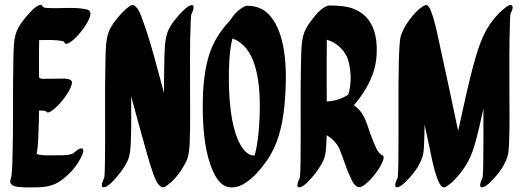

<svg xmlns="http://www.w3.org/2000/svg" viewBox="-20 -768 2194 805"><path d="M222.7 -438.1C207.2 -438 191.8 -437.9 176.3 -437.9C164.9 -437.9 150.9 -435.4 145 -442.1C144.6 -443.9 144.3 -446 143.7 -447.5C143.4 -498.2 143.2 -549 144.1 -599.8C178 -600.5 211.8 -601.5 242.5 -595.9C242.7 -595.9 242.9 -595.8 243.1 -595.8C248.7 -594 250.4 -590.7 252.8 -585.6C258.3 -583.4 263.5 -584.1 268.6 -587.8C283.5 -595.7 296.3 -608.7 307.5 -621C322 -636.9 335.2 -654.5 345.8 -673.2C351.3 -684.2 359 -696.8 359.4 -711.7C357.6 -717.3 355.8 -723.3 350.3 -726.1C345.3 -728.7 339 -729.4 333.6 -730.4C284.1 -739.4 227.7 -731.1 176 -734.7C168 -735.3 161.6 -736.4 157.8 -741.9C156.3 -748.3 148.5 -748.9 142.2 -745.4C126 -738.6 112.3 -723 101.2 -710.8C80.9 -688.6 60.9 -664.1 49.5 -635.4C36.5 -603.2 37.2 -560.6 36.1 -518.9C32.9 -379.1 36.5 -239.5 32.3 -99.8C31.6 -76.9 30.8 -53.8 28.2 -31C27 -24 18.2 -1.8 26.5 2.8C33.4 12.6 46.1 14.5 61.4 16.1C86.6 18.6 112.5 17.7 137.8 17.4C187.5 16.6 217.4 4.1 245.5 -18.6C276.9 -43.3 306.2 -76.7 323.2 -115.2C325.6 -120.6 333.8 -138.1 326.3 -144.1C315.5 -152.2 294.4 -130.7 288 -125.6C269.3 -115.9 239.6 -116.9 217.4 -116.9C192.6 -116.9 166.5 -115.1 141.9 -119.7C138.9 -120.6 136 -122.1 133.6 -124.1C138.1 -144.8 139.1 -166.4 140.3 -187.4C142.3 -226.4 143.3 -265.5 143.7 -304.7C153.2 -304.5 168.1 -305.4 173.8 -300.3C183 -283.2 225.3 -328.2 230 -333.3C244.5 -349.2 257.7 -366.8 268.3 -385.5C273.8 -396.5 281.4 -408.7 281.8 -423.8C277.7 -442.3 242.9 -438.1 222.7 -438.1ZM292.8 -128.4C293 -128.5 293.2 -128.7 293.5 -128.8C293.2 -128.7 293 -128.5 292.8 -128.4Z M748.6 -723.9C723.7 -699 696.2 -668.9 682.7 -633.8C670.6 -602.2 670 -556.7 669.1 -514.8C668 -469.3 667.6 -423.7 667.5 -378C639 -482.4 612.8 -591 576 -689.7C568.6 -709.6 560.8 -734 542.8 -744.4C534.7 -754.3 512.7 -734.3 506.7 -728.8C496.7 -720.2 487.6 -710.5 479.1 -700.3C461.6 -680.7 445.2 -658.5 435.7 -633.8C423.6 -602.2 423 -556.7 422.1 -514.8C418.6 -373.8 422.2 -231.3 420 -89.4C419.7 -67.1 419.5 -44.8 417.2 -22.7C413.9 -16.6 396.6 20 416.1 17.1C428.5 15.3 442 3.1 450.2 -5.2C476.3 -31.5 498.5 -60.1 514.8 -93.5C524.8 -113.8 527.2 -143 528.3 -170.6C530.9 -233.9 530.2 -299 529.9 -363.9C552.6 -282.3 574.1 -199.9 597.6 -118.7C605 -93.2 612.4 -67.7 621.4 -42.8C628.9 -21.9 637.9 5.4 657.1 16C665.3 22 679.4 10.3 684.6 6.3C717.5 -18.7 743 -55 761.8 -93.5C771.8 -113.8 774.2 -143 775.3 -170.6C778.4 -245.8 776.8 -323.4 776.8 -400.3C776.8 -491.6 775.5 -583.2 779.6 -674.4C780.1 -685.2 780.6 -696.2 781.8 -707C785 -713.1 802.1 -749.4 782.7 -746.5C770.3 -744.3 756.9 -732.1 748.6 -723.9Z M941.8 -679.4C910.2 -645.2 882.5 -605.8 864.5 -559.9C841.7 -501.7 831.6 -423 830.3 -348.7C828.5 -250.5 835.3 -150.8 863.2 -74.6C875.4 -41 895.3 3.4 931.3 14.7C954.2 21.8 980 15.8 1000.3 4.1C1040.9 -19.1 1071.9 -56.8 1098.5 -94.3C1142.9 -156.9 1163.9 -234.9 1172.9 -328.3C1185.9 -468 1180.7 -621 1113.4 -700.4C1087.9 -730.4 1057.4 -743.9 1012.8 -743.9C981.9 -733 959.6 -705 941.8 -679.4ZM1047.8 -116.6C1042.9 -116.3 1038 -116.5 1033.5 -117.3C1006.3 -126.3 988.5 -157.3 977.6 -181.5C949.8 -247 941.2 -336 939.7 -421.8C938.5 -484.8 941.4 -553 954.3 -606.4C985 -596.7 1009.1 -573.1 1025.7 -545.6C1075.4 -463.6 1075.2 -310.5 1061.7 -189.9C1058.6 -165.3 1054.3 -140.6 1047.8 -116.6Z M1350 -342.4C1349.9 -360.9 1349.8 -379.5 1349.8 -398C1349.8 -465.8 1349.1 -533.8 1350.4 -601.7C1390.7 -588.7 1419.3 -562.7 1435.6 -527.4C1453 -484.2 1455.2 -415.6 1439.8 -370.5C1415.5 -355.9 1385.8 -344 1350 -342.4ZM1289.8 -687.5C1275.9 -670.6 1263.5 -652 1255.7 -631.8C1243.6 -600.2 1243 -554.7 1242.1 -512.8C1238.6 -372.1 1242.2 -229.8 1240 -88.2C1239.7 -66.2 1239.5 -44.2 1237.1 -22.4C1233.9 -16.3 1216.6 20.2 1236.1 17.3C1248.5 15.5 1262 3.3 1270.2 -5C1296.4 -31.4 1318.3 -59.9 1334.8 -93.2C1348.6 -121.1 1348.3 -162.3 1349.4 -201.2C1373.2 -187.2 1392.1 -168.2 1403.7 -142.5C1420.6 -100.4 1432.8 -58.1 1451.9 -18.6C1458.2 -5.5 1466.1 10.4 1480.6 15.8C1492.1 18.7 1500 13.2 1509.1 6.4C1524.9 -5.6 1538.6 -20.8 1550.9 -36.3C1563.1 -51.9 1574.6 -68.7 1582.6 -86.9C1585.6 -95.2 1592.4 -106.6 1585.7 -115.8C1567.9 -121.7 1559.4 -142.6 1552.3 -158.1C1545.3 -174 1539.1 -190.3 1533.1 -206.6C1523 -233.8 1515.5 -262.5 1501.3 -286.7C1491.5 -303.4 1478.7 -316.3 1463.7 -326.6C1500.8 -369.6 1531.2 -418.6 1548 -473.1C1555.1 -496 1558.2 -520.3 1559.3 -544.2C1562.7 -618.8 1544 -676.5 1498.4 -711.2C1460.4 -740.1 1415.9 -745.1 1355.7 -744.8C1350.1 -742.8 1345.4 -740.9 1340.2 -737.6C1319.8 -725.7 1303.5 -706.4 1289.8 -687.5Z M2003.6 -23.2C2000.2 -16.9 1982.6 20.1 2002.2 17.2C2014.6 15.4 2028.1 3.2 2036.3 -5.1C2057.8 -26.7 2079 -50.4 2093.1 -77.8C2099.6 -90.3 2105.7 -102.4 2109 -116.3C2112.9 -132.6 2113.6 -149.9 2114.3 -166.6C2117.5 -240.1 2115.8 -316.2 2115.8 -391.3C2115.8 -483.7 2114.8 -576.3 2117.9 -668.7C2118.3 -682.4 2118.8 -696.2 2120.1 -709.9C2123.7 -717 2134.8 -738.2 2126.1 -745.2C2116.3 -752.5 2098.8 -736 2093.5 -731.4C2075.6 -718.1 2060.3 -700.4 2046.6 -683.2C2011.1 -638.4 1990.8 -585.4 1973.2 -524.3C1944.9 -425.4 1923.6 -322.2 1900.9 -219.3C1875.7 -337.9 1851.1 -456.3 1824.8 -574.5C1813.9 -622.9 1805 -674.8 1787.8 -719.1C1784.3 -728.1 1780.7 -737.8 1773 -744C1768.4 -750.5 1756.5 -743.7 1751.5 -740.4C1732.2 -728.1 1716.4 -710.1 1702.5 -692.5C1685.9 -671.6 1670.3 -646.9 1661.2 -619.6C1657 -607.1 1656.5 -593 1655.4 -580C1653.4 -555.9 1652.8 -531.7 1652.2 -507.6C1648.8 -367.1 1652.3 -225 1650.1 -83.7C1649.8 -63.6 1649.6 -43.4 1647.5 -23.3C1644.1 -17 1626.5 20 1646.1 17.1C1658.5 15.3 1672 3.1 1680.2 -5.2C1701.7 -26.9 1722.9 -50.5 1737 -77.9C1743.5 -90.4 1749.6 -102.5 1752.9 -116.3C1756.8 -132.6 1757.5 -149.9 1758.2 -166.6C1759.3 -192.8 1759.8 -219.4 1760 -246.1C1765.5 -220.5 1770.9 -194.8 1776.5 -169.2C1787.6 -118 1796.6 -63.5 1814.6 -17C1819.1 -5.1 1824.5 8.5 1835.2 16.1C1843.1 21.7 1857.5 10.2 1862.6 6.3C1874.8 -3 1887 -14.9 1896.7 -25.9C1928.6 -62.2 1953.2 -102.7 1968.3 -154.5C1983.3 -205.5 1995.2 -259 2006.8 -312.5C2006.9 -236.2 2007.4 -159.9 2006.2 -83.7C2005.9 -63.5 2005.7 -43.2 2003.6 -23.2Z"/></svg>

Font: Quiapo Free
Style: Regular
Weight: 400
Designer: Aaron Amar
Version: Version 001.002